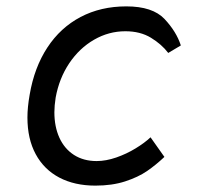

<svg xmlns="http://www.w3.org/2000/svg" viewBox="-20 -577 640 602"><path d="M66 -208.5Q66 -240.5 73 -280Q87.5 -365.5 128.5 -428Q169.5 -490.5 232.8 -523.8Q296 -557 376 -557Q458.5 -557 495.8 -517.5Q533 -478 547 -434.5L507.5 -411Q487 -438 453.5 -458.5Q420 -479 373 -479Q321 -479 275 -452.5Q229 -426 197.2 -378.8Q165.5 -331.5 154.5 -271Q150.5 -245.5 150.5 -225Q150.5 -180 166.2 -145.2Q182 -110.5 212 -91.2Q242 -72 283 -72Q312 -72 344.5 -83.2Q377 -94.5 405.2 -111.8Q433.5 -129 452 -146.5L495.5 -85Q468.5 -59.5 440.8 -40.5Q413 -21.5 372.2 -8.2Q331.5 5 279 5Q214 5 166 -20.2Q118 -45.5 92 -93.5Q66 -141.5 66 -208.5Z"/></svg>

Font: JuliaMono
Style: Italic
Weight: 400
Italic angle: -9°
Monospace: yes
Designer: cormullion
Foundry: corm
Version: Version 0.057; ttfautohint (v1.8.4)